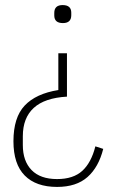

<svg xmlns="http://www.w3.org/2000/svg" viewBox="-20 -535 454 757"><path d="M205 202Q122 202 77.5 157Q33 112 33 22Q33 -72 77.5 -119Q122 -166 210 -180V-325H244V-154Q156 -149 113 -109.5Q70 -70 70 2V37Q70 100 104.5 135.5Q139 171 205 171Q269 171 304.5 138.5Q340 106 356 42L387 52Q369 124 325 163Q281 202 205 202ZM228 -444Q194 -444 194 -474V-484Q194 -515 227 -515Q261 -515 261 -485V-475Q261 -444 228 -444Z"/></svg>

Font: IBM Plex Sans Condensed ExtraLight
Style: Regular
Weight: 200
Width: 3
Designer: Mike Abbink, Paul van der Laan, Pieter van Rosmalen
Foundry: Bold Monday
Version: Version 1.3